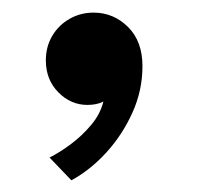

<svg xmlns="http://www.w3.org/2000/svg" viewBox="-20 -160 320 312"><path d="M132 -139.5Q164.5 -139.5 188 -116.2Q211.5 -93 211.5 -52.5Q211.5 -13 195.2 23Q179 59 152.8 87.8Q126.5 116.5 96 133L60.5 96Q76.5 88 94.8 74.5Q113 61 128 43.2Q143 25.5 148 5Q137.5 10.5 122 10.5Q95 10.5 74.8 -10Q54.5 -30.5 54.5 -62Q54.5 -84 64.8 -101.5Q75 -119 92.8 -129.2Q110.5 -139.5 132 -139.5Z"/></svg>

Font: League Spartan Thin Medium
Style: Regular
Weight: 500
Version: Version 2.002